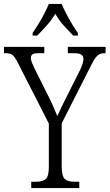

<svg xmlns="http://www.w3.org/2000/svg" viewBox="-26 -951 554 971"><path d="M132 0V-32H157Q190 -32 205.5 -45.5Q221 -59 221 -109V-326L64 -634Q49 -664 37 -673Q25 -682 2 -682H-6V-714H198V-682H170Q145 -682 137.5 -675.5Q130 -669 130 -658Q130 -648 135.5 -634Q141 -620 148 -606L211 -480Q227 -449 240 -420Q253 -391 264 -364Q272 -382 284 -407.5Q296 -433 312 -464L379 -597Q396 -633 396 -653Q396 -668 385 -675Q374 -682 349 -682H317V-714H508V-682H501Q481 -682 467.5 -670.5Q454 -659 435 -621L286 -327V-112Q286 -60 301.5 -46Q317 -32 350 -32H375V0ZM139 -784Q152 -803 168 -829Q184 -855 198 -882Q212 -909 221 -931H286Q295 -909 309 -882Q323 -855 338.5 -829Q354 -803 368 -784V-771H344Q318 -798 295 -823.5Q272 -849 254 -881Q234 -849 211.5 -823.5Q189 -798 162 -771H139Z"/></svg>

Font: Noto Serif Tamil Condensed Light
Style: Italic
Weight: 300
Width: 3
Italic angle: -12°
Designer: Indian Type Foundry, Tom Grace, and the Monotype Design Team
Foundry: Monotype Imaging Inc.
Version: Version 2.003; ttfautohint (v1.8.4.7-5d5b)